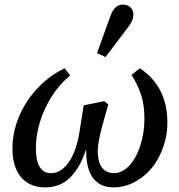

<svg xmlns="http://www.w3.org/2000/svg" viewBox="-20 -802 778 835"><path d="M176 13Q131 13 99 -7.5Q67 -28 50.5 -65.5Q34 -103 34 -156Q34 -211 51 -263.5Q68 -316 98.5 -362Q129 -408 170.5 -445Q212 -482 261 -505L285 -474Q238 -435 204.5 -382Q171 -329 153.5 -271Q136 -213 136 -158Q136 -102 153 -75.5Q170 -49 201 -49Q231 -49 255.5 -70Q280 -91 297.5 -129Q315 -167 324 -218L344 -344L433 -362L451 -348L422 -245Q415 -217 410.5 -193Q406 -169 405 -147Q405 -115 413 -93Q421 -71 437 -60Q453 -49 476 -49Q497 -49 517 -61Q537 -73 553.5 -95Q570 -117 582 -146.5Q594 -176 601 -211.5Q608 -247 608 -287Q608 -347 593 -391.5Q578 -436 552 -476L588 -505Q624 -482 651 -448.5Q678 -415 693 -370Q708 -325 708 -269Q708 -224 696 -182Q684 -140 663 -104.5Q642 -69 612.5 -43Q583 -17 548 -2Q513 13 474 13Q434 13 407 -6Q380 -25 367 -61Q354 -97 355 -149H353Q330 -76 286.5 -31.5Q243 13 176 13ZM402 -571Q416 -611 430.5 -650Q445 -689 459 -729Q465 -747 473.5 -759Q482 -771 492 -776.5Q502 -782 514 -782Q535 -782 547.5 -770Q560 -758 560 -739Q560 -723 552.5 -708Q545 -693 529 -673Q507 -643 484 -613.5Q461 -584 439 -554Z"/></svg>

Font: Source Serif 4 Medium
Style: Italic
Weight: 500
Italic angle: -12°
Designer: Frank Grießhammer
Foundry: Adobe Systems Incorporated
Version: Version 4.004;hotconv 1.0.116;makeotfexe 2.5.65601